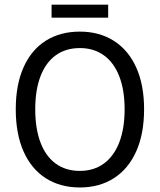

<svg xmlns="http://www.w3.org/2000/svg" viewBox="-20 -806 699 838"><path d="M328.6 -668Q413.6 -668 476.8 -627.9Q540 -587.9 574.5 -511.7Q608.9 -435.5 608.9 -329.1Q608.9 -222.2 574.5 -145.3Q540 -68.4 476.8 -28.1Q413.6 12.2 328.6 12.2Q243.2 12.2 179.9 -28.1Q116.7 -68.4 82.8 -145Q48.8 -221.7 48.8 -329.1Q48.8 -436 82.8 -512.2Q116.7 -588.4 179.7 -628.2Q242.7 -668 328.6 -668ZM328.6 -596.2Q267.1 -596.2 223.4 -564.7Q179.7 -533.2 156.7 -473.1Q133.8 -413.1 133.8 -329.1Q133.8 -244.6 156.7 -184.1Q179.7 -123.5 223.4 -91.8Q267.1 -60.1 328.6 -60.1Q389.2 -60.1 433.1 -92Q477.1 -124 500.5 -184.3Q523.9 -244.6 523.9 -329.1Q523.9 -413.1 500.5 -473.1Q477.1 -533.2 433.1 -564.7Q389.2 -596.2 328.6 -596.2ZM452.1 -785.6V-729H205.1V-785.6Z"/></svg>

Font: Varta
Style: Regular
Weight: 400
Designer: Joana Correia, Viktoriya Grabowska, Eben Sorkin
Foundry: Sorkin Type
Version: Version 1.002; ttfautohint (v1.3) -l 8 -r 24 -G 200 -x 12 -H